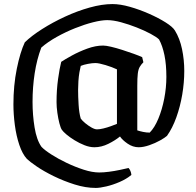

<svg xmlns="http://www.w3.org/2000/svg" viewBox="-20 -724 962 944"><path d="M451 200Q401 200 347 183Q293 166 244 142Q195 118 160 94Q125 70 112 57Q90 33 75 -11.5Q60 -56 53 -109Q46 -162 46 -211Q46 -304 62.5 -385.5Q79 -467 102 -516Q135 -548 187 -581Q239 -614 299.5 -642Q360 -670 421 -687Q482 -704 533 -704Q571 -704 618.5 -690.5Q666 -677 712.5 -656.5Q759 -636 794 -614Q829 -592 840 -574Q864 -535 875 -482.5Q886 -430 886 -375Q886 -318 876 -259Q866 -200 847 -147Q828 -94 801 -56Q791 -47 767 -33.5Q743 -20 714 -10Q685 0 662 0Q633 0 607 -18Q581 -36 570 -53Q547 -34 513 -17Q479 0 444 0Q421 0 395.5 -10Q370 -20 346.5 -34.5Q323 -49 306.5 -63Q290 -77 284 -86Q278 -95 272 -118Q266 -141 262 -169.5Q258 -198 258 -222Q258 -282 265.5 -335.5Q273 -389 281 -420Q299 -432 333.5 -451Q368 -470 409 -485Q450 -500 487 -500Q501 -500 526.5 -494Q552 -488 581.5 -478.5Q611 -469 637.5 -459.5Q664 -450 679 -443L685 -418Q674 -407 667 -395Q660 -383 657.5 -362Q655 -341 655 -302V-83Q667 -79 683.5 -75.5Q700 -72 716 -72Q740 -96 758.5 -140.5Q777 -185 787.5 -239Q798 -293 798 -346Q798 -407 788.5 -453Q779 -499 762 -530Q750 -542 720 -558Q690 -574 652 -589Q614 -604 575.5 -614.5Q537 -625 507 -625Q479 -625 437.5 -614.5Q396 -604 349.5 -585.5Q303 -567 259 -542.5Q215 -518 183 -490Q161 -432 150.5 -363.5Q140 -295 140 -223Q140 -159 150 -97.5Q160 -36 184 -2Q199 14 232.5 35.5Q266 57 308 77Q350 97 392 110.5Q434 124 468 124Q489 124 516 120.5Q543 117 569 111.5Q595 106 612 102Q617 107 621 116Q625 125 626 136Q602 156 568.5 170.5Q535 185 503 192.5Q471 200 451 200ZM457 -88Q470 -88 488.5 -92.5Q507 -97 525 -103.5Q543 -110 555 -115V-383Q532 -394 499 -404Q466 -414 449 -414Q434 -414 412.5 -410Q391 -406 377 -400Q374 -389 370.5 -368.5Q367 -348 365.5 -325Q364 -302 364 -282Q364 -250 366.5 -209Q369 -168 377 -141Q384 -131 399 -118.5Q414 -106 430 -97Q446 -88 457 -88Z"/></svg>

Font: Texturina 72pt
Style: Bold
Weight: 700
Designer: Guillermo Torres Carreño
Foundry: Omnibus-Type
Version: Version 1.002; ttfautohint (v1.8.3)